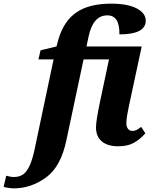

<svg xmlns="http://www.w3.org/2000/svg" viewBox="-151 -790 830 1050"><path d="M-131 232 -117 171Q-94 178 -75 178Q-44 178 -23.5 163Q-3 148 13 111.5Q29 75 42 9L142 -465H59L71 -515L158 -536L168 -573Q197 -674 266.5 -722Q336 -770 457 -770Q547 -770 596.5 -744Q646 -718 646 -677Q646 -602 502 -602Q504 -706 436 -706Q357 -706 333 -588L322 -536H624L554 -210Q548 -182 544 -158Q540 -134 540 -116Q540 -97 549 -85.5Q558 -74 572 -74Q585 -74 594.5 -78.5Q604 -83 621 -96L644 -61Q615 -28 581 -9Q547 10 496 10Q437 10 405.5 -17Q374 -44 374 -93Q374 -129 395 -229L445 -465H306L212 -23Q182 122 100 181Q18 240 -74 240Q-87 240 -104.5 237.5Q-122 235 -131 232Z"/></svg>

Font: Noto Serif NarrowExtraBold
Style: Italic
Weight: 800
Width: 4
Italic angle: -12°
Designer: Monotype Design Team
Foundry: Monotype Imaging Inc.
Version: Version 1.001